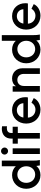

<svg xmlns="http://www.w3.org/2000/svg" viewBox="1477 -2290 825 3819"><g transform="rotate(-90 1889.5 -380.5)"><path d="M316 12C391 12 458 -18 498 -71C500 -50 503 -28 508 0H616C607 -44 604 -81 604 -144V-757H492V-478C451 -525 390 -553 315 -553C161 -553 44 -431 44 -271C44 -111 160 12 316 12ZM162 -271C162 -373 232 -448 327 -448C421 -448 492 -373 492 -271C492 -168 421 -93 327 -93C231 -93 162 -168 162 -271Z M736 0H849V-541H736ZM724 -702C724 -664 756 -632 794 -632C832 -632 865 -664 865 -702C865 -740 832 -773 794 -773C756 -773 724 -740 724 -702Z M1042 0H1154V-439H1278V-541H1154V-569C1154 -631 1193 -657 1253 -657C1261 -657 1276 -656 1287 -654V-752C1275 -755 1254 -757 1239 -757C1124 -757 1042 -690 1042 -569V-541H942V-439H1042Z M1617 12C1727 12 1815 -45 1848 -122L1756 -167C1729 -121 1683 -88 1618 -88C1533 -88 1465 -147 1459 -238H1861C1865 -254 1866 -274 1866 -291C1866 -431 1771 -553 1608 -553C1456 -553 1341 -434 1341 -272C1341 -112 1455 12 1617 12ZM1461 -328C1475 -410 1535 -458 1608 -458C1684 -458 1743 -405 1746 -328Z M1976 0H2089V-319C2089 -399 2139 -448 2209 -448C2280 -448 2329 -399 2329 -319V0H2441V-350C2441 -469 2355 -553 2237 -553C2170 -553 2115 -526 2084 -475V-541H1976Z M2812 12C2887 12 2954 -18 2994 -71C2996 -50 2999 -28 3004 0H3112C3103 -44 3100 -81 3100 -144V-757H2988V-478C2947 -525 2886 -553 2811 -553C2657 -553 2540 -431 2540 -271C2540 -111 2656 12 2812 12ZM2658 -271C2658 -373 2728 -448 2823 -448C2917 -448 2988 -373 2988 -271C2988 -168 2917 -93 2823 -93C2727 -93 2658 -168 2658 -271Z M3486 12C3596 12 3684 -45 3717 -122L3625 -167C3598 -121 3552 -88 3487 -88C3402 -88 3334 -147 3328 -238H3730C3734 -254 3735 -274 3735 -291C3735 -431 3640 -553 3477 -553C3325 -553 3210 -434 3210 -272C3210 -112 3324 12 3486 12ZM3330 -328C3344 -410 3404 -458 3477 -458C3553 -458 3612 -405 3615 -328Z"/></g></svg>

Font: Mluvka SemiBold
Style: Regular
Weight: 600
Designer: Modified by Jiří Krblich, Original typeface by Gumpita Rahayu
Foundry: Gumpita Rahayu & Jiří Krblich
Version: Version 2.000;Glyphs 3.1.1 (3134)